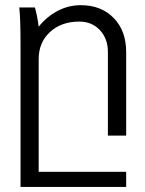

<svg xmlns="http://www.w3.org/2000/svg" viewBox="-20 -529 567 749"><path d="M60.1 200.2V-359.9Q60.1 -455.1 55.2 -500H116.2Q126.5 -462.9 130.9 -424.8Q161.6 -463.4 204.1 -486.1Q246.6 -508.8 294.9 -508.8Q375 -508.8 423.6 -458.7Q472.2 -408.7 472.2 -326.2V0H400.9V-326.2Q400.9 -378.4 369.6 -411.6Q338.4 -444.8 289.1 -444.8Q219.2 -444.8 175 -404.1Q130.9 -363.3 130.9 -298.8V141.1H472.2V200.2Z"/></svg>

Font: LT Superior
Style: Regular
Weight: 400
Designer: Daniel Lyons
Foundry: LyonsType
Version: Version 1.000